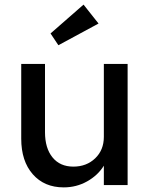

<svg xmlns="http://www.w3.org/2000/svg" viewBox="-20 -802 645 832"><path d="M256 10Q172 10 122 -47Q72 -104 72 -201V-525H175V-229Q175 -160 207.5 -120Q240 -80 298 -80Q355 -80 392.5 -116Q430 -152 430 -209V-525H533V0H430V-84Q404 -42 357.5 -16Q311 10 256 10ZM233 -606 199 -657 342 -782 407 -700Z"/></svg>

Font: Readex Pro
Style: Regular
Weight: 400
Designer: Bonnie Shaver-Troup, Thomas Jockin
Foundry: Lexend
Version: Version 1.204; ttfautohint (v1.8.4.7-5d5b)